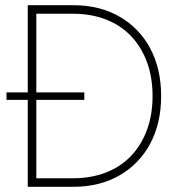

<svg xmlns="http://www.w3.org/2000/svg" viewBox="-20 -720 720 740"><path d="M5 -335H305V-364H5ZM87 -700V0H120V-700ZM262 0Q364 0 440.5 -44Q517 -88 559 -166.5Q601 -245 601 -350Q601 -455 559 -533.5Q517 -612 440.5 -656Q364 -700 262 -700H104V-667H262Q331 -667 388 -645Q445 -623 485 -581Q525 -539 546.5 -480.5Q568 -422 568 -350Q568 -278 546.5 -219.5Q525 -161 485 -119Q445 -77 388 -55Q331 -33 262 -33H104V0Z"/></svg>

Font: Jost ExtraLight
Style: Regular
Weight: 250
Version: Version 3.710